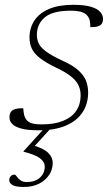

<svg xmlns="http://www.w3.org/2000/svg" viewBox="-20 -520 456 781"><path d="M77.5 240.5Q42.5 240.5 30 232.2Q17.5 224 17.5 212.5Q17.5 204 23.2 197.2Q29 190.5 39 190.5Q43.5 190.5 48.2 198Q53 205.5 62.8 213Q72.5 220.5 89.5 220.5Q122.5 220.5 142.2 202.8Q162 185 162 158Q162 138.5 142.8 123.8Q123.5 109 75.5 97L76 95L162 0H188.5L115.5 80L109.5 69.5Q157 83 175.8 101.5Q194.5 120 194.5 142.5Q194.5 169 180 191.2Q165.5 213.5 139.2 227Q113 240.5 77.5 240.5ZM74.5 -80Q75.5 -65 78.2 -52.8Q81 -40.5 89 -31Q97 -22 111.5 -18Q126 -14 149 -14Q201.5 -14 237 -28.5Q272.5 -43 290.2 -69.5Q308 -96 308 -132Q308 -153 300 -171.5Q292 -190 270.2 -208Q248.5 -226 207 -245.5Q165.5 -265.5 142 -284Q118.5 -302.5 109.2 -322.8Q100 -343 100 -367Q100 -406 119.8 -436.2Q139.5 -466.5 179.2 -483.5Q219 -500.5 278.5 -500.5Q322 -500.5 348.8 -492.8Q375.5 -485 387.2 -472Q399 -459 399 -443.5Q399 -432 394.5 -424.5Q390 -417 379 -413.2Q368 -409.5 347.5 -409.5Q347.5 -424 345 -436.2Q342.5 -448.5 334 -457.5Q326 -467 309.5 -471.8Q293 -476.5 267 -476.5Q194 -476.5 162 -449.2Q130 -422 130 -377.5Q130 -358 138.5 -341.5Q147 -325 169.8 -308.8Q192.5 -292.5 234.5 -273Q277 -254 299.5 -233.2Q322 -212.5 330.2 -190.5Q338.5 -168.5 338.5 -143.5Q338.5 -97.5 315.5 -62.8Q292.5 -28 247.8 -9Q203 10 138 10Q93 10 67 3Q41 -4 29.8 -15.8Q18.5 -27.5 18.5 -42Q18.5 -55 23.5 -63.5Q28.5 -72 41 -76Q53.5 -80 74.5 -80Z"/></svg>

Font: Newsreader 9pt ExtraLight
Style: Italic
Weight: 250
Italic angle: -17°
Designer: Hugues Gentile
Foundry: Production Type
Version: Version 1.003